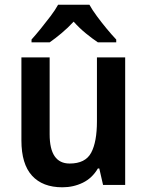

<svg xmlns="http://www.w3.org/2000/svg" viewBox="-20 -786 626 816"><path d="M512 -542V0H418L402 -70H396Q372 -29 332 -9.5Q292 10 245 10Q161 10 116 -39.5Q71 -89 71 -189V-542H191V-215Q191 -91 276 -91Q343 -91 367.5 -137Q392 -183 392 -271V-542ZM360 -766Q372 -744 392 -717Q412 -690 433.5 -664Q455 -638 474 -618V-606H396Q372 -622 344.5 -644.5Q317 -667 293 -694Q268 -667 241 -644.5Q214 -622 191 -606H114V-618Q132 -638 153.5 -664.5Q175 -691 195 -717.5Q215 -744 227 -766Z"/></svg>

Font: Noto Sans Sinhala UI SemiCondensed SemiBold
Style: Regular
Weight: 600
Width: 4
Designer: Jelle Bosma - Monotype Design Team
Foundry: Monotype Imaging Inc.
Version: Version 2.006; ttfautohint (v1.8.4.7-5d5b)